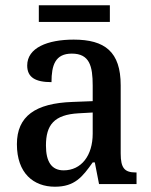

<svg xmlns="http://www.w3.org/2000/svg" viewBox="-20 -697 573 727"><path d="M127 -614H396V-677H127ZM188 10C263 10 292 -27 331 -82H339L355 0H497V-44H494C452 -44 437 -60 437 -116V-374C437 -501 377 -547 259 -547C160 -547 83 -516 83 -449C83 -404 114 -386 175 -386C175 -450 189 -494 252 -494C319 -494 331 -447 331 -373V-314L254 -311C114 -306 44 -257 44 -151C44 -41 107 10 188 10ZM221 -52C175 -52 154 -85 154 -146C154 -223 184 -263 278 -268L331 -271V-191C331 -108 288 -52 221 -52Z"/></svg>

Font: Noto Serif Ethiopic SemiCondensed Medium
Style: Regular
Weight: 500
Width: 4
Designer: Monotype Design Team
Foundry: Monotype Imaging Inc.
Version: Version 2.102